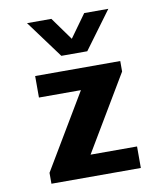

<svg xmlns="http://www.w3.org/2000/svg" viewBox="-85 -831 770 901"><g transform="rotate(-10 300.0 -381.0)"><path d="M87 0V-52L299.5 -408.5H99.5V-511H505V-461L291.5 -102.5H513V0ZM492.5 -762 360.5 -583H237L105 -762H221L335 -603.5H263.5L377.5 -762Z"/></g></svg>

Font: Chivo Mono Medium
Style: Regular
Weight: 500
Monospace: yes
Designer: Hector Gatti
Foundry: Omnibus-Type
Version: Version 1.008